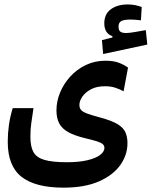

<svg xmlns="http://www.w3.org/2000/svg" viewBox="-20 -675 687 870"><path d="M267.6 175.3Q140.6 175.3 77.9 126.5Q15.1 77.6 15.1 -32.7Q15.1 -70.3 20.3 -107.7Q25.4 -145 37.6 -185.1H131.8Q125.5 -143.6 121.6 -116Q117.7 -88.4 117.7 -55.2Q117.7 -10.7 131.6 14.2Q145.5 39.1 181.6 49.6Q217.8 60.1 283.2 60.1Q338.4 60.1 376.2 51Q414.1 42 433.6 27.1Q453.1 12.2 453.1 -4.9Q453.1 -15.1 445.3 -22Q437.5 -28.8 418.2 -34.9Q398.9 -41 363.8 -49.3Q315.9 -61 288.1 -76.9Q260.3 -92.8 248 -116.5Q235.8 -140.1 235.8 -174.8Q235.8 -215.8 252.2 -255.6Q268.6 -295.4 298.3 -328.1Q328.1 -360.8 368.9 -380.4Q409.7 -399.9 458.5 -399.9Q492.2 -399.9 516.4 -391.4Q540.5 -382.8 560.1 -368.7L540 -261.2Q522.5 -271 502.2 -277.6Q481.9 -284.2 455.6 -284.2Q418 -284.2 392.3 -270.5Q366.7 -256.8 353.3 -237.3Q339.8 -217.8 339.8 -199.7Q339.8 -185.1 347.7 -176.3Q355.5 -167.5 376.5 -159.9Q397.5 -152.3 439 -141.1Q489.3 -127.4 514.9 -111.1Q540.5 -94.7 549.1 -73.7Q557.6 -52.7 557.6 -26.4Q557.6 26.9 525.1 72.8Q492.7 118.7 428.2 147Q363.8 175.3 267.6 175.3ZM447.3 -430.2 441.9 -493.2 523.4 -513.7 518.6 -479 489.3 -499.5V-511.2Q452.6 -523.4 452.6 -569.8Q452.6 -611.3 482.4 -633.1Q512.2 -654.8 558.6 -654.8Q578.1 -654.8 594 -651.4Q609.9 -647.9 622.1 -643.1L618.7 -583Q607.4 -584.5 594.2 -585.4Q581.1 -586.4 572.8 -586.4Q542 -586.4 529.5 -579.6Q517.1 -572.8 517.1 -554.7Q517.1 -537.6 525.4 -531.5Q533.7 -525.4 551.3 -525.4Q565.4 -525.4 592 -530Q618.7 -534.7 640.6 -538.6L647.5 -473.1Z"/></svg>

Font: Cascadia Code Medium
Style: Regular
Weight: 500
Monospace: yes
Designer: Aaron Bell
Foundry: Saja Typeworks
Version: Version 2407.024